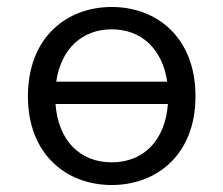

<svg xmlns="http://www.w3.org/2000/svg" viewBox="-20 -518 640 550"><path d="M300 12C429 12 540 -75 540 -242C540 -411 429 -498 300 -498C171 -498 60 -411 60 -242C60 -75 171 12 300 12ZM300 -434C384 -434 445 -379 459 -284H141C155 -379 216 -434 300 -434ZM300 -53C210 -53 147 -114 139 -220H461C453 -114 390 -53 300 -53Z"/></svg>

Font: Hasklig
Style: Regular
Weight: 400
Monospace: yes
Designer: Paul D. Hunt, Teo Tuominen
Foundry: Adobe Systems Incorporated
Version: Version 2.030;PS 1.0;hotconv 16.6.51;makeotf.lib2.5.65220